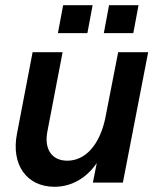

<svg xmlns="http://www.w3.org/2000/svg" viewBox="-20 -700 605 736"><path d="M189 16C255 16 312 -18 351 -75L336 0H451L548 -500H433L383 -244C361 -144 307 -84 238 -84C178 -84 148 -129 162 -198L220 -500H105L45 -187C22 -69 82 16 189 16ZM378 -573H491L511 -680H398ZM202 -573H315L335 -680H222Z"/></svg>

Font: Uncut Sans Semibold Italic
Style: Regular
Weight: 600
Italic angle: -11°
Designer: Kasper Nordkvist
Foundry: UNCUT.wtf
Version: Version 1.304;Glyphs 3.2 (3246)